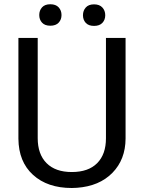

<svg xmlns="http://www.w3.org/2000/svg" viewBox="-20 -893 688 922"><path d="M583 -710.9V-227.5Q582.5 -127 519.8 -63Q457 1 349.6 8.8L324.7 9.8Q208 9.8 138.7 -53.2Q69.3 -116.2 68.4 -226.6V-710.9H161.1V-229.5Q161.1 -152.3 203.6 -109.6Q246.1 -66.9 324.7 -66.9Q404.3 -66.9 446.5 -109.4Q488.8 -151.9 488.8 -229V-710.9ZM168.5 -820.8Q168.5 -842.8 181.9 -857.7Q195.3 -872.6 221.7 -872.6Q248 -872.6 261.7 -857.7Q275.4 -842.8 275.4 -820.8Q275.4 -798.8 261.7 -784.2Q248 -769.5 221.7 -769.5Q195.3 -769.5 181.9 -784.2Q168.5 -798.8 168.5 -820.8ZM378.4 -819.8Q378.4 -841.8 391.8 -856.9Q405.3 -872.1 431.6 -872.1Q458 -872.1 471.7 -856.9Q485.4 -841.8 485.4 -819.8Q485.4 -797.9 471.7 -783.2Q458 -768.6 431.6 -768.6Q405.3 -768.6 391.8 -783.2Q378.4 -797.9 378.4 -819.8Z"/></svg>

Font: APIMedia Roboto
Style: Regular
Weight: 400
Designer: Google
Version: Version 2.137; 2017